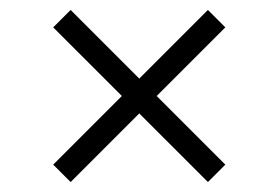

<svg xmlns="http://www.w3.org/2000/svg" viewBox="-20 -515 560 386"><path d="M260 -357 398 -495 433 -460 295 -322 433 -184 398 -149 260 -287 122 -149 87 -184 225 -322 87 -460 122 -495Z"/></svg>

Font: Combo
Style: Regular
Weight: 400
Designer: Eduardo Rodriguez Tunni
Foundry: Eduardo Rodriguez Tunni
Version: Version 1.001